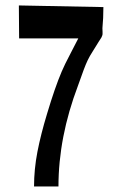

<svg xmlns="http://www.w3.org/2000/svg" viewBox="-20 -671 463 691"><path d="M47.9 -651.4 352.1 -645.5Q352.1 -605 348.6 -569.3Q348.6 -566.4 349.1 -556.2Q349.6 -545.9 348.1 -543.5Q347.2 -540 345 -536.1Q342.8 -532.2 339.4 -527.3Q335.9 -522.5 335 -520.5Q331.5 -514.6 325.2 -504.6Q318.8 -494.6 313.5 -485.8Q308.1 -477.1 303.7 -469.7Q295.4 -455.1 288.6 -438.5Q281.7 -421.9 272.5 -395.5Q263.2 -369.1 260.7 -362.8Q190.4 -177.2 190.4 0H102.5Q102.5 -61.5 114.7 -124.8Q127 -188 149.4 -261.7Q177.7 -356.4 202.1 -413.6Q211.9 -437 233.9 -478.8Q255.9 -520.5 261.7 -532.7H48.8Z"/></svg>

Font: LaylaRuqaa
Style: Regular
Weight: 400
Version: Version 2.0